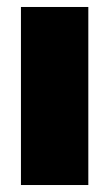

<svg xmlns="http://www.w3.org/2000/svg" viewBox="-20 -530 312 550"><path d="M40 0V-510H233V0Z"/></svg>

Font: Saira SemiCondensed Black
Style: Regular
Weight: 900
Width: 4
Designer: Hector Gatti with collaboration of the Omnibus-Type team
Foundry: Omnibus-Type
Version: Version 1.101